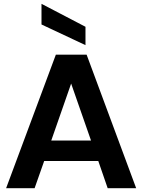

<svg xmlns="http://www.w3.org/2000/svg" viewBox="-20 -984 744 1004"><path d="M12 0ZM12 0ZM692 0H543L494 -142H211L161 0H12L272 -698H433ZM456 -249 352 -547 248 -249ZM427 -748 197 -856V-964L427 -844Z"/></svg>

Font: Ulagadi Sans SemiBold
Style: Regular
Weight: 600
Designer: Ninad Kale (Devanagari), Jonny Pinhorn (Latin)
Foundry: Indian Type Foundry
Version: Version 3.01;March 29, 2020;FontCreator 12.0.0.2522 64-bit; 